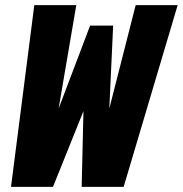

<svg xmlns="http://www.w3.org/2000/svg" viewBox="-20 -730 714 750"><path d="M23 0 114 -710H278L209 -306L332 -630H422L407 -306L510 -710H674L463 0H299L306 -296L187 0Z"/></svg>

Font: Geist Mono Black
Style: Italic
Weight: 900
Italic angle: -12°
Monospace: yes
Designer: Basement.studio, Andrés Briganti, Mateo Zaragoza
Foundry: Basement.studio, Vercel, Andrés Briganti, Guido Ferreyra, Mateo Zaragoza
Version: Version 1.500; ttfautohint (v1.8.4.7-5d5b)